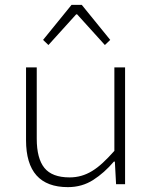

<svg xmlns="http://www.w3.org/2000/svg" viewBox="-20 -757 640 789"><path d="M259 12Q87 12 87 -181V-480H131V-187Q131 -106 162.5 -67Q194 -28 266 -28Q291 -28 314 -34.5Q337 -41 359 -54.5Q381 -68 403 -88.5Q425 -109 450 -137V-480H494V0H457L452 -93H448Q409 -47 363 -17.5Q317 12 259 12ZM179 -572 157 -593 274 -737H316L433 -593L411 -572L297 -698H293Z"/></svg>

Font: Source Code Pro Light
Style: Regular
Weight: 300
Monospace: yes
Designer: Paul D. Hunt, Teo Tuominen
Foundry: Adobe Systems Incorporated
Version: Version 2.030;PS 1.000;hotconv 16.6.51;makeotf.lib2.5.65220